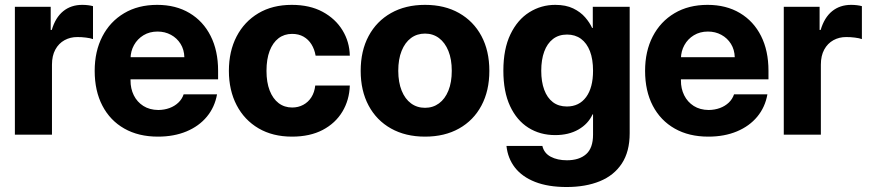

<svg xmlns="http://www.w3.org/2000/svg" viewBox="-20 -543 3506 774"><path d="M40 0V-515.6H184.4V-422.3H188.7Q203.4 -472.3 234.9 -497.9Q266.4 -523.4 311.5 -523.4Q323.6 -523.4 335.1 -522Q346.5 -520.6 354.9 -518.2V-385.4Q344.7 -389.2 326.4 -391.5Q308.1 -393.8 291.8 -393.6Q263.5 -393.8 240.1 -381Q216.7 -368.1 203.1 -343.2Q189.5 -318.3 189.5 -282.2V0Z M616.6 7.8Q538.4 7.8 481.2 -24.7Q424 -57.1 392.9 -116.7Q361.7 -176.3 361.7 -257.4Q361.7 -336.4 392.7 -396.2Q423.6 -456 480.3 -489.7Q536.9 -523.4 613.5 -523.4Q688.8 -523.4 744 -490.4Q799.3 -457.4 829.2 -397.9Q859.2 -338.5 859.2 -258V-223.2H414.3V-312.3H723.2Q722.4 -343 707.9 -366.2Q693.4 -389.5 669.2 -402.6Q645 -415.8 615 -415.8Q583 -415.8 558.4 -400.9Q533.9 -385.9 520.2 -361.2Q506.5 -336.5 506.2 -306.8V-219.1Q506 -185.9 519.3 -158.9Q532.7 -131.9 557.9 -115.9Q583 -99.9 618.4 -99.6Q642.7 -99.9 663.4 -107.5Q684.1 -115.1 699 -129.3Q714 -143.5 720.3 -162.7H854.9Q845.7 -111 814 -72.7Q782.3 -34.4 731.9 -13.3Q681.4 7.8 616.6 7.8Z M1157 7.8Q1079.3 7.8 1022.2 -25.7Q965.1 -59.2 933.9 -119.1Q902.7 -179.1 902.7 -257.4Q902.7 -336.1 933.7 -395.9Q964.7 -455.7 1021.6 -489.6Q1078.5 -523.4 1156.2 -523.4Q1228.8 -523.4 1280.6 -495.4Q1332.4 -467.3 1360.7 -420.9Q1389 -374.6 1390.2 -318.6H1252.3Q1247.9 -344.4 1235.6 -364.2Q1223.3 -384 1203.7 -395.2Q1184.1 -406.4 1157.4 -406.4Q1125.9 -406.4 1102.7 -388.7Q1079.6 -370.9 1066.9 -337.6Q1054.3 -304.4 1054.3 -257.4Q1054.3 -211.1 1067.1 -178.1Q1080 -145 1103.2 -127.3Q1126.5 -109.6 1157.8 -109.6Q1182.3 -109.6 1202.3 -120.3Q1222.4 -131 1235.2 -150.9Q1247.9 -170.9 1250.8 -198.2H1390.2Q1388.3 -139.6 1360.3 -93Q1332.3 -46.3 1280.9 -19.2Q1229.4 7.8 1157 7.8Z M1693.4 7.8Q1614.7 7.8 1556.3 -25Q1497.9 -57.7 1466 -117.4Q1434 -177.1 1434 -257.4Q1434 -338.2 1466 -397.8Q1497.9 -457.4 1556.3 -490.4Q1614.7 -523.4 1693.4 -523.4Q1772.5 -523.4 1830.6 -490.4Q1888.8 -457.4 1920.8 -397.8Q1952.7 -338.2 1952.7 -257.4Q1952.7 -177.1 1920.8 -117.4Q1889 -57.7 1830.7 -25Q1772.5 7.8 1693.4 7.8ZM1693.4 -108.4Q1725.3 -108.4 1749.7 -126.3Q1774 -144.1 1787.6 -177.6Q1801.2 -211.1 1801.2 -257.4Q1801.2 -304.1 1787.6 -337.6Q1774 -371.2 1749.8 -389.4Q1725.5 -407.6 1693.4 -407.6Q1660.9 -407.6 1636.7 -389.6Q1612.5 -371.5 1599 -337.9Q1585.5 -304.4 1585.5 -257.4Q1585.7 -211.1 1599.2 -177.6Q1612.7 -144.1 1636.9 -126.3Q1661.1 -108.4 1693.4 -108.4Z M2264.3 210.9Q2189.5 210.9 2137.1 190.3Q2084.8 169.7 2055.8 132.5Q2026.9 95.2 2021.7 45.3H2166.4Q2173.2 74.5 2200.1 88.8Q2227.1 103.1 2265.4 103.1Q2314.9 103.1 2342.8 78.5Q2370.7 53.9 2370.7 0V-82H2368.8Q2351.2 -43.5 2311.9 -20.9Q2272.7 1.6 2218.2 1.6Q2157.2 1.6 2110.1 -28.1Q2063 -57.8 2036.1 -115.6Q2009.2 -173.3 2009.2 -258.2Q2009.2 -345.6 2037.7 -404.7Q2066.2 -463.8 2113.9 -493.6Q2161.5 -523.4 2218.4 -523.4Q2261.1 -523.4 2290.8 -509Q2320.4 -494.6 2338.9 -473.1Q2357.4 -451.7 2367 -430.3H2369.7V-515.6H2518.4V-5.9Q2518.4 68.3 2486.7 116.3Q2455.1 164.3 2397.9 187.6Q2340.7 210.9 2264.3 210.9ZM2265.2 -113.7Q2314.8 -113.7 2342.8 -151.7Q2370.7 -189.6 2370.7 -257.8Q2370.7 -304.2 2358.2 -336.7Q2345.6 -369.2 2322.1 -386.5Q2298.5 -403.7 2266 -403.7Q2232.3 -403.7 2209.1 -385.7Q2185.9 -367.7 2173.9 -335Q2161.9 -302.2 2161.9 -257.8Q2161.9 -213.4 2173.9 -181.1Q2185.8 -148.8 2208.8 -131.2Q2231.8 -113.7 2265.2 -113.7Z M2835.4 7.8Q2757.1 7.8 2700 -24.7Q2642.8 -57.1 2611.6 -116.7Q2580.5 -176.3 2580.5 -257.4Q2580.5 -336.4 2611.4 -396.2Q2642.4 -456 2699 -489.7Q2755.7 -523.4 2832.2 -523.4Q2907.5 -523.4 2962.8 -490.4Q3018.1 -457.4 3048 -397.9Q3077.9 -338.5 3077.9 -258V-223.2H2633V-312.3H2942Q2941.1 -343 2926.6 -366.2Q2912.1 -389.5 2887.9 -402.6Q2863.8 -415.8 2833.8 -415.8Q2801.8 -415.8 2777.2 -400.9Q2752.6 -385.9 2739 -361.2Q2725.3 -336.5 2725 -306.8V-219.1Q2724.7 -185.9 2738.1 -158.9Q2751.5 -131.9 2776.6 -115.9Q2801.8 -99.9 2837.1 -99.6Q2861.4 -99.9 2882.1 -107.5Q2902.8 -115.1 2917.8 -129.3Q2932.7 -143.5 2939.1 -162.7H3073.6Q3064.5 -111 3032.8 -72.7Q3001.1 -34.4 2950.6 -13.3Q2900.2 7.8 2835.4 7.8Z M3139.6 0V-515.6H3284V-422.3H3288.3Q3303 -472.3 3334.5 -497.9Q3366 -523.4 3411.1 -523.4Q3423.2 -523.4 3434.7 -522Q3446.1 -520.6 3454.5 -518.2V-385.4Q3444.3 -389.2 3426 -391.5Q3407.7 -393.8 3391.4 -393.6Q3363.1 -393.8 3339.7 -381Q3316.3 -368.1 3302.7 -343.2Q3289.1 -318.3 3289.1 -282.2V0Z"/></svg>

Font: Inter Display V
Style: Regular
Weight: 400
Designer: Rasmus Andersson
Foundry: rsms
Version: Version 3.015;git-src